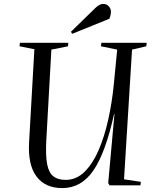

<svg xmlns="http://www.w3.org/2000/svg" viewBox="-20 -949 797 983"><path d="M615 -31 701 -18 699 0H541L534 -12L566 -365H564Q520 -166 458 -76Q396 14 299 14Q211 14 166.5 -46Q122 -106 129 -222L156 -697L80 -712L82 -730H330L328 -712L243 -695L217 -230Q213 -152 221.5 -108Q230 -64 253.5 -46Q277 -28 316 -28Q371 -28 413 -69.5Q455 -111 485 -180.5Q515 -250 534 -336Q553 -422 562 -510L580 -695L497 -712L499 -730H731L729 -712L656 -695ZM467 -907Q489 -929 508 -929Q526 -929 537 -916.5Q548 -904 548 -890Q548 -872 540 -853L350 -776L343 -786Z"/></svg>

Font: Literata 72pt
Style: Italic
Weight: 400
Italic angle: -2°
Designer: Latin by Veronika Burian and Jose Scaglione. Greek by Irene Vlachou. Cyrillic by Vera Evstafieva
Foundry: TypeTogether
Version: Version 3.002